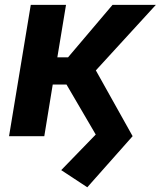

<svg xmlns="http://www.w3.org/2000/svg" viewBox="-20 -566 668 798"><path d="M342.8 212.4 234.4 141.1 377.9 -6.8 256.3 -214.8H199.2L164.1 0H17.6L107.9 -545.9H254.4L218.3 -327.6H262.7L447.8 -545.9H627.9L378.4 -273.4L531.2 0Z"/></svg>

Font: Inter
Style: Bold Italic
Weight: 700
Italic angle: -9.39999°
Designer: Rasmus Andersson
Foundry: rsms
Version: Version 4.001;git-9221beed3